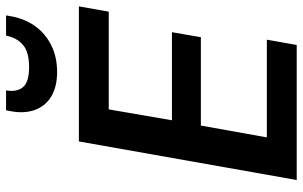

<svg xmlns="http://www.w3.org/2000/svg" viewBox="-198 -776 974 617"><g transform="rotate(-90 288.5 -467.0)"><path d="M19 0 143 -700H577L560 -604H246L211 -401H494L478 -308H194L156 -96H470L453 0ZM366 -770Q319 -770 288 -788.5Q257 -807 244.5 -840.5Q232 -874 240 -918L243 -934H307Q301 -899 317.5 -879.5Q334 -860 382 -860Q430 -860 453 -879.5Q476 -899 483 -934H548L545 -917Q537 -873 513 -840Q489 -807 451.5 -788.5Q414 -770 366 -770Z"/></g></svg>

Font: DM Sans 28pt SemiBold
Style: Italic
Weight: 600
Italic angle: -10°
Version: Version 4.004;gftools[0.9.30]